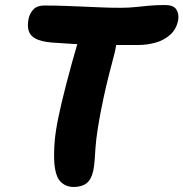

<svg xmlns="http://www.w3.org/2000/svg" viewBox="-20 -731 730 764"><path d="M273 13Q242 13 221 -8Q200 -29 196 -86Q194 -125 197.5 -167.5Q201 -210 212.5 -265Q224 -320 243.5 -396Q263 -472 294 -578Q301 -607 322 -625.5Q343 -644 370 -644Q424 -644 438 -615Q452 -586 436 -520Q408 -416 392.5 -343.5Q377 -271 369.5 -222.5Q362 -174 360 -143.5Q358 -113 356.5 -92Q355 -71 351 -51Q343 -16 324 -1.5Q305 13 273 13ZM532 -552Q480 -552 434.5 -552Q389 -552 347.5 -553Q306 -554 265.5 -556.5Q225 -559 183 -562Q142 -566 121 -577.5Q100 -589 94 -609Q88 -629 94 -658Q99 -679 113.5 -694Q128 -709 155 -709Q201 -709 240.5 -707.5Q280 -706 315.5 -704.5Q351 -703 386 -701.5Q421 -700 460 -700Q493 -700 520 -703Q547 -706 575 -708.5Q603 -711 637 -711Q670 -711 681.5 -693.5Q693 -676 689 -651Q682 -615 657.5 -593Q633 -571 599.5 -561.5Q566 -552 532 -552Z"/></svg>

Font: Shantell Sans Light
Style: Bold Italic
Weight: 700
Italic angle: -11°
Version: Version 1.011;[c5ecc13dd]